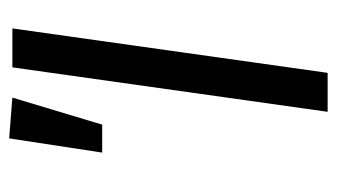

<svg xmlns="http://www.w3.org/2000/svg" viewBox="-178 -557 735 419"><g transform="rotate(-90 189.5 -347.5)"><path d="M240 0H155L252 -688H337ZM186 -688 127 -492H66L97 -695Z"/></g></svg>

Font: FiraGO Book
Style: Italic
Weight: 350
Italic angle: -8°
Designer: bBox Type GmbH
Foundry: bBox Type GmbH
Version: Version 1.001